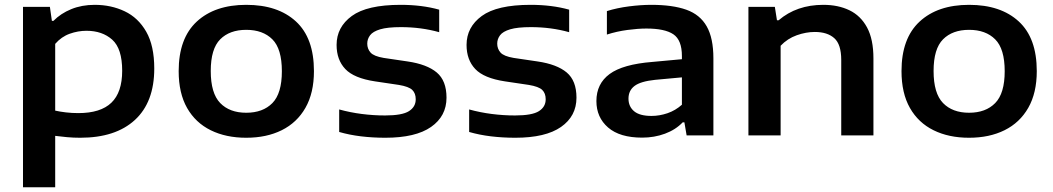

<svg xmlns="http://www.w3.org/2000/svg" viewBox="-20 -574 4464 814"><path d="M77.5 220V-545H191.5L200 -485.5H206.5Q237.5 -517 282 -535.2Q326.5 -553.5 381.5 -553.5Q451 -553.5 508.5 -526.2Q566 -499 600 -439.5Q634 -380 634 -283.5Q634 -141 552 -65.5Q470 10 320 10Q291.5 10 264 7.5Q236.5 5 214 2V220ZM312 -94.5Q406.5 -94.5 452.2 -138.5Q498 -182.5 498 -274Q498 -368 455.8 -405.8Q413.5 -443.5 346.5 -443.5Q311 -443.5 275.8 -431Q240.5 -418.5 214 -388V-105Q234 -100.5 259.5 -97.5Q285 -94.5 312 -94.5Z M1024 10Q938 10 873.5 -21.8Q809 -53.5 773.2 -116.2Q737.5 -179 737.5 -272.5Q737.5 -411.5 814.2 -482.5Q891 -553.5 1024 -553.5Q1158 -553.5 1234.5 -483.2Q1311 -413 1311 -272.5Q1311 -180 1275 -117Q1239 -54 1174.5 -22Q1110 10 1024 10ZM1024 -96Q1094.5 -96 1134.8 -137Q1175 -178 1175 -272Q1175 -367 1134.8 -407.2Q1094.5 -447.5 1024 -447.5Q953.5 -447.5 913.5 -407.2Q873.5 -367 873.5 -273Q873.5 -178.5 913.5 -137.2Q953.5 -96 1024 -96Z M1613.5 10Q1560 10 1510.5 4Q1461 -2 1418 -14.5V-110Q1465 -97 1514 -90.8Q1563 -84.5 1612.5 -84.5Q1685 -84.5 1713.8 -102.8Q1742.5 -121 1742.5 -153Q1742.5 -178.5 1727.8 -192.8Q1713 -207 1671 -214L1570 -229Q1480.5 -242.5 1443.8 -281.5Q1407 -320.5 1407 -383.5Q1407 -459 1471.5 -506.2Q1536 -553.5 1678.5 -553.5Q1769 -553.5 1842 -533V-437.5Q1765.5 -459 1679.5 -459Q1623 -459 1592 -449.8Q1561 -440.5 1549 -424.5Q1537 -408.5 1537 -389Q1537 -367 1551 -351.2Q1565 -335.5 1606.5 -328.5L1708 -313.5Q1790 -301.5 1831.5 -266.8Q1873 -232 1873 -160Q1873 -81.5 1807.5 -35.8Q1742 10 1613.5 10Z M2164.5 10Q2111 10 2061.5 4Q2012 -2 1969 -14.5V-110Q2016 -97 2065 -90.8Q2114 -84.5 2163.5 -84.5Q2236 -84.5 2264.8 -102.8Q2293.5 -121 2293.5 -153Q2293.5 -178.5 2278.8 -192.8Q2264 -207 2222 -214L2121 -229Q2031.5 -242.5 1994.8 -281.5Q1958 -320.5 1958 -383.5Q1958 -459 2022.5 -506.2Q2087 -553.5 2229.5 -553.5Q2320 -553.5 2393 -533V-437.5Q2316.5 -459 2230.5 -459Q2174 -459 2143 -449.8Q2112 -440.5 2100 -424.5Q2088 -408.5 2088 -389Q2088 -367 2102 -351.2Q2116 -335.5 2157.5 -328.5L2259 -313.5Q2341 -301.5 2382.5 -266.8Q2424 -232 2424 -160Q2424 -81.5 2358.5 -35.8Q2293 10 2164.5 10Z M2702.5 9.5Q2607.5 9.5 2558 -33.5Q2508.5 -76.5 2508.5 -145.5Q2508.5 -219 2564.5 -260.2Q2620.5 -301.5 2746 -311.5L2871 -323V-336.5Q2871 -404 2835 -428.5Q2799 -453 2720.5 -453Q2685 -453 2640 -447Q2595 -441 2553 -427.5V-527Q2596 -540.5 2646.8 -547Q2697.5 -553.5 2741.5 -553.5Q2831.5 -553.5 2889.8 -532.8Q2948 -512 2976.2 -462.2Q3004.5 -412.5 3004.5 -326.5V0H2891L2881.5 -55.5H2874.5Q2844.5 -24 2799.2 -7.2Q2754 9.5 2702.5 9.5ZM2644.5 -156Q2644.5 -122.5 2668.2 -102.5Q2692 -82.5 2742 -82.5Q2776 -82.5 2809.8 -94Q2843.5 -105.5 2871 -130V-246L2757 -235.5Q2695.5 -229 2670 -209.5Q2644.5 -190 2644.5 -156Z M3153 0V-545H3265L3274 -488H3281Q3357.5 -553.5 3470.5 -553.5Q3533.5 -553.5 3581.2 -530.5Q3629 -507.5 3656 -457.5Q3683 -407.5 3683 -326V0H3546.5V-320Q3546.5 -386 3517 -412.2Q3487.5 -438.5 3434.5 -438.5Q3397 -438.5 3357.8 -424.5Q3318.5 -410.5 3289.5 -380V0Z M4088.5 10Q4002.5 10 3938 -21.8Q3873.5 -53.5 3837.8 -116.2Q3802 -179 3802 -272.5Q3802 -411.5 3878.8 -482.5Q3955.5 -553.5 4088.5 -553.5Q4222.5 -553.5 4299 -483.2Q4375.5 -413 4375.5 -272.5Q4375.5 -180 4339.5 -117Q4303.5 -54 4239 -22Q4174.5 10 4088.5 10ZM4088.5 -96Q4159 -96 4199.2 -137Q4239.5 -178 4239.5 -272Q4239.5 -367 4199.2 -407.2Q4159 -447.5 4088.5 -447.5Q4018 -447.5 3978 -407.2Q3938 -367 3938 -273Q3938 -178.5 3978 -137.2Q4018 -96 4088.5 -96Z"/></svg>

Font: Encode Sans Expanded SemiBold
Style: Regular
Weight: 600
Width: 7
Designer: Multiple Designers
Foundry: Impallari Type
Version: Version 3.000; ttfautohint (v1.8.3) -l 8 -r 50 -G 200 -x 14 